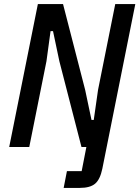

<svg xmlns="http://www.w3.org/2000/svg" viewBox="-20 -718 681 938"><path d="M25 0 165 -698H288L396 -279L427 -132H438L459 -279L543 -698H641L480 106Q469 159 444.5 179.5Q420 200 370 200H291L307 118H379L402 0H378L270 -419L239 -566H227L207 -419L123 0Z"/></svg>

Font: IBM Plex Sans Condensed Medium
Style: Italic
Weight: 500
Width: 3
Italic angle: -11°
Designer: Mike Abbink, Paul van der Laan, Pieter van Rosmalen
Foundry: Bold Monday
Version: Version 1.3